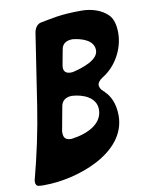

<svg xmlns="http://www.w3.org/2000/svg" viewBox="-85 -815 674 880"><g transform="rotate(-10 252.0 -375.0)"><path d="M26 3C31 4 35 4 39 4H53C198 4 440 -74 440 -251C440 -308 420 -346 396 -368H397L390 -374C379 -384 374 -394 374 -404C374 -414 382 -425 397 -435C461 -473 504 -549 504 -625C504 -661 496 -688 482 -705C449 -742 397 -754 356 -754C314 -754 274 -752 235 -746H236C213 -742 189 -738 166 -733C148 -731 135 -714 131 -693C114 -582 97 -470 80 -359C63 -248 39 -137 10 -27C9 -23 9 -20 9 -17C9 -8 13 3 26 3ZM240 -593C244 -619 262 -632 293 -632C332 -628 390 -612 390 -564C390 -517 310 -494 274 -485C271 -484 266 -483 259 -483C237 -483 226 -493 226 -512C226 -517 226 -521 228 -525L227 -523ZM193 -337C197 -361 214 -377 245 -377C294 -374 356 -352 356 -294C356 -232 295 -200 238 -188L220 -185C217 -184 212 -183 207 -183C173 -183 172 -205 172 -223Z"/></g></svg>

Font: Bangerz
Style: Regular
Weight: 400
Designer: vernon adams
Foundry: Vernon Adams
Version: Version 2.10;December 28, 2023;FontCreator 13.0.0.2683 64-bi